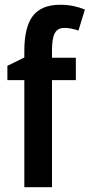

<svg xmlns="http://www.w3.org/2000/svg" viewBox="-20 -785 376 805"><path d="M298 -449H198V0H82V-449H11V-509L82 -544V-571Q82 -672 118 -718.5Q154 -765 232 -765Q262 -765 286.5 -760Q311 -755 336 -745L309 -657Q294 -662 279.5 -665Q265 -668 249 -668Q222 -668 210 -646.5Q198 -625 198 -574V-543H298Z"/></svg>

Font: Noto Sans Myanmar Condensed SemiBold
Style: Regular
Weight: 600
Width: 3
Designer: Monotype Design Team
Foundry: Monotype Imaging Inc.
Version: Version 2.107; ttfautohint (v1.8.4.7-5d5b)